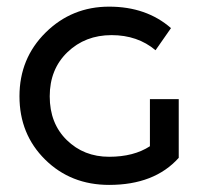

<svg xmlns="http://www.w3.org/2000/svg" viewBox="-20 -536 586 563"><path d="M419.6 -245.4H504.1V-73.2Q433 6.2 300 6.2Q187.6 6.2 112.4 -68Q37.1 -142.3 37.1 -253.6Q37.1 -364.9 113.9 -440.7Q190.7 -516.5 300 -516.5Q409.3 -516.5 481.4 -453.6L436.1 -388.7Q383.5 -433 307.2 -433Q229.9 -433 177.8 -383Q125.8 -333 125.8 -253.6Q125.8 -174.2 175.8 -125.3Q225.8 -76.3 300 -76.3Q372.2 -76.3 419.6 -107.2Z"/></svg>

Font: NATS
Style: Regular
Weight: 400
Designer: Purushoth Kumar Guthula
Foundry: Silicon Andhra, USA.
Version: Version 1.0.4; ttfautohint (v1.2.25-373a) -l 7 -r 28 -G 50 -